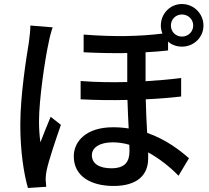

<svg xmlns="http://www.w3.org/2000/svg" viewBox="-20 -884 1040 955"><path d="M131 -757C131 -732 127 -700 124 -676C111 -597 81 -410 81 -263C81 -129 99 -18 119 51L210 45C209 33 208 18 207 8C207 -4 209 -23 212 -37C223 -88 257 -189 283 -263L232 -303C217 -267 196 -216 181 -176C176 -212 174 -247 174 -282C174 -388 204 -592 222 -672C225 -690 235 -730 242 -748ZM885 -812C916 -812 941 -788 941 -757C941 -726 916 -702 885 -702C854 -702 830 -726 830 -757C830 -788 854 -812 885 -812ZM624 -132C624 -81 603 -47 534 -47C475 -47 437 -69 437 -112C437 -150 476 -176 540 -176C568 -176 596 -172 623 -164C624 -152 624 -141 624 -132ZM816 -677C834 -661 858 -652 885 -652C944 -652 992 -698 992 -757C992 -816 944 -864 885 -864C826 -864 780 -816 780 -757C780 -743 783 -729 788 -717C676 -703 551 -700 396 -712V-624C475 -620 547 -619 613 -620V-476C538 -474 460 -475 381 -481V-390C459 -386 538 -385 614 -387C615 -341 618 -290 620 -245C595 -249 569 -251 542 -251C411 -251 347 -183 347 -106C347 -7 433 41 545 41C661 41 717 -12 717 -96C717 -105 717 -116 717 -126C770 -97 822 -57 868 -10L920 -97C875 -136 807 -190 712 -223C709 -275 706 -332 705 -390C770 -393 830 -398 881 -404V-496C827 -489 768 -484 704 -480V-624C743 -626 780 -629 816 -633Z"/></svg>

Font: Noto Sans CJK KR Medium
Style: Regular
Weight: 500
Designer: Ryoko NISHIZUKA (kana & ideographs); Paul D. Hunt (Latin, Greek & Cyrillic); Wenlong ZHANG (bopomofo); Sandoll Communica
Foundry: Adobe Systems Incorporated
Version: Version 1.004;PS 1.004;hotconv 1.0.82;makeotf.lib2.5.63406